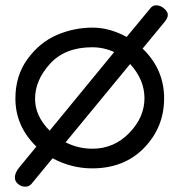

<svg xmlns="http://www.w3.org/2000/svg" viewBox="-20 -619 676 723"><path d="M36 49Q36 32 52 12L117 -67Q38 -144 38 -248Q38 -334 83.5 -396.5Q129 -459 193.5 -487Q258 -515 329 -515Q392 -515 457 -480L548 -590Q556 -599 568 -599Q584 -599 598 -587Q612 -575 612 -563Q612 -552 601 -538L517 -436Q598 -358 598 -249Q598 -140 523 -62.5Q448 15 327 15Q249 15 178 -23L98 74Q89 84 75 84Q60 84 48 74Q36 64 36 49ZM112 -247Q112 -182 167 -127L410 -423Q371 -441 327 -441Q225 -441 168.5 -379Q112 -317 112 -247ZM227 -83Q275 -59 328 -59Q409 -59 466.5 -118Q524 -177 524 -249Q524 -319 470 -378Z"/></svg>

Font: Happy Monkey
Style: Regular
Weight: 400
Version: Version 1.001